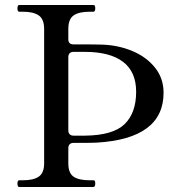

<svg xmlns="http://www.w3.org/2000/svg" viewBox="-20 -750 708 770"><path d="M636 -378Q636 -194 368 -178Q351 -177 305 -177H275Q265 -177 259.5 -171.5Q254 -166 254 -156V-95Q254 -56 275 -41.5Q296 -27 340 -27H354Q359 -27 360.5 -24Q362 -21 362 -14Q362 0 354 0H57Q50 0 50 -14Q50 -27 57 -27H72Q115 -27 136 -42Q157 -57 157 -95V-634Q157 -673 135.5 -688Q114 -703 72 -703H57Q50 -703 50 -716Q50 -730 57 -730H354Q359 -730 360.5 -726.5Q362 -723 362 -716Q362 -703 354 -703H340Q296 -703 275 -688Q254 -673 254 -634V-592Q254 -572 275 -572H309Q359 -572 390 -571Q454 -569 510.5 -545.5Q567 -522 601.5 -479Q636 -436 636 -378ZM526 -382Q526 -462 473.5 -502Q421 -542 320 -542H275Q265 -542 259.5 -536.5Q254 -531 254 -521V-227Q254 -217 259.5 -211.5Q265 -206 275 -206H320Q433 -207 479.5 -252Q526 -297 526 -382Z"/></svg>

Font: Shippori Mincho B1 Medium
Style: Regular
Weight: 500
Designer: FONTDASU
Foundry: FONTDASU / Google Inc. / but / Adobe
Version: Version 3.110; ttfautohint (v1.8.3)